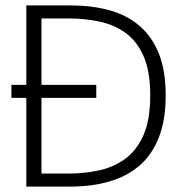

<svg xmlns="http://www.w3.org/2000/svg" viewBox="-20 -688 672 708"><path d="M77 0V-327H22V-375H77V-668H241Q318 -668 382.5 -650.5Q447 -633 493.5 -593.5Q540 -554 565.5 -491Q591 -428 591 -336Q591 -245 565.5 -180.5Q540 -116 493.5 -76.5Q447 -37 382.5 -18.5Q318 0 241 0ZM133 -48H233Q290 -48 344 -59.5Q398 -71 440.5 -101.5Q483 -132 508.5 -188.5Q534 -245 534 -336Q534 -427 508.5 -483Q483 -539 440.5 -568.5Q398 -598 344 -609Q290 -620 233 -620H133V-375H335V-327H133Z"/></svg>

Font: Atkinson Hyperlegible Mono ExtraLight
Style: Regular
Weight: 200
Monospace: yes
Designer: Elliott Scott, Megan Eiswerth, Linus Boman, Theodore Petrosky, Letters from Sweden
Foundry: Applied Design Works, Letters from Sweden
Version: Version 2.001